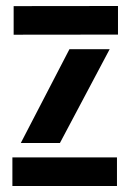

<svg xmlns="http://www.w3.org/2000/svg" viewBox="-20 -620 432 640"><path d="M21.3 0V-95.3H369.9V0ZM25.5 -504.3V-599.6L373.3 -600V-504.7ZM49.3 -143.3 211.4 -455.9H345.5L179.7 -143.3Z"/></svg>

Font: Big Shoulders Stencil Text SC Thin
Style: Regular
Weight: 100
Designer: Patric King
Foundry: XO Type Co
Version: Version 2.001